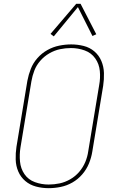

<svg xmlns="http://www.w3.org/2000/svg" viewBox="-20 -975 616 1003"><path d="M234 8Q265 8 297 1.5Q329 -5 358 -21.5Q387 -38 409.5 -64Q432 -90 444.5 -120.5Q457 -151 462 -182L519 -527Q524 -560 523 -593.5Q522 -627 509.5 -656.5Q497 -686 473 -706.5Q449 -727 417 -735Q385 -743 352 -743Q321 -743 289 -736.5Q257 -730 227.5 -713.5Q198 -697 175.5 -671.5Q153 -646 141 -615.5Q129 -585 123 -553L66 -208Q61 -175 62 -141.5Q63 -108 75.5 -79Q88 -50 112 -29.5Q136 -9 168 -0.5Q200 8 234 8ZM234 -11Q197 -11 162.5 -23.5Q128 -36 108 -65Q88 -94 84.5 -131Q81 -168 87 -205L144 -550Q149 -579 159.5 -606.5Q170 -634 190.5 -657.5Q211 -681 238 -696.5Q265 -712 293.5 -718Q322 -724 351 -724Q388 -724 422.5 -711.5Q457 -699 477.5 -670Q498 -641 501.5 -604Q505 -567 498 -530L441 -185Q437 -156 425.5 -128.5Q414 -101 394 -77.5Q374 -54 347 -38.5Q320 -23 291.5 -17Q263 -11 234 -11ZM261 -785 387 -938 463 -787 483 -796 401 -955H378L244 -798Z"/></svg>

Font: Iosevka Sparkle Thin
Style: Italic
Weight: 100
Italic angle: -9°
Designer: Belleve Invis
Foundry: Belleve Invis
Version: Version 4.5.0; ttfautohint (v1.8.3)